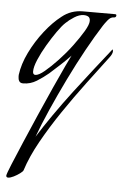

<svg xmlns="http://www.w3.org/2000/svg" viewBox="-56 -308 438 686"><g transform="rotate(5 163.0 34.5)"><path d="M-1 342Q-8 342 -8 335Q-7 328 6.5 295Q20 262 41 213Q62 164 85.5 110Q109 56 131 7.5Q153 -41 168.5 -74Q184 -107 187 -112Q170 -94 151 -76.5Q132 -59 113 -42Q94 -26 71.5 -12Q49 2 23 2Q13 2 9 -4.5Q5 -11 5 -20V-27Q10 -66 30.5 -108Q51 -150 80 -187Q109 -224 139 -247Q171 -273 214 -273H329Q334 -273 334 -269Q334 -261 325 -261Q314 -261 304 -248.5Q294 -236 289 -228Q264 -189 235 -136.5Q206 -84 177.5 -25.5Q149 33 124.5 88.5Q100 144 84 188Q107 151 138 106.5Q169 62 203.5 16.5Q238 -29 271.5 -71.5Q305 -114 331 -147Q333 -143 333 -141Q333 -131 323 -118Q289 -73 248.5 -19Q208 35 169 92.5Q130 150 99 205.5Q68 261 52 311Q51 315 41 322.5Q31 330 19 336Q7 342 -1 342ZM64 -32Q76 -32 97 -49.5Q118 -67 143 -93.5Q168 -120 190 -149.5Q212 -179 226.5 -203.5Q241 -228 241 -241Q241 -252 234.5 -256Q228 -260 218 -260Q202 -260 184 -248.5Q166 -237 155 -226Q143 -215 126.5 -191.5Q110 -168 93.5 -140Q77 -112 66 -86Q55 -60 55 -44Q55 -32 64 -32Z"/></g></svg>

Font: Italianno
Style: Regular
Weight: 400
Designer: Robert E. Leuschke
Foundry: Robert E. Leuschke
Version: Version 1.100; ttfautohint (v1.8.3)